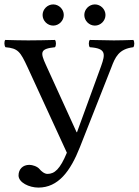

<svg xmlns="http://www.w3.org/2000/svg" viewBox="-20 -828 630 870"><path d="M105 -523 283 -136C252 -61 227 -40 195 -40C181 -40 166 -53 159 -62C149 -74 127 -81 113 -81C83 -81 64 -61 64 -33C64 -1 112 22 154 22C244 22 299 -52 342 -161L484 -521C502 -569 518 -606 584 -614C590 -620 590 -641 584 -647C554 -646 519 -645 496 -645C473 -645 424 -646 387 -647C381 -641 381 -620 387 -614C461 -609 458 -584 438 -528L329 -229H327L188 -534C162 -591 161 -607 229 -614C235 -620 235 -641 229 -647C192 -646 143 -645 108 -645C76 -645 38 -646 4 -647C-2 -641 -1 -620 5 -614C62 -609 72 -594 105 -523ZM173 -760C173 -734 195 -712 221 -712C247 -712 269 -734 269 -760C269 -786 247 -808 221 -808C195 -808 173 -786 173 -760ZM362 -760C362 -734 384 -712 410 -712C436 -712 458 -734 458 -760C458 -786 436 -808 410 -808C384 -808 362 -786 362 -760Z"/></svg>

Font: Libertinus Math
Style: Regular
Weight: 400
Designer: Philipp H. Poll, Khaled Hosny
Foundry: Caleb Maclennan
Version: Version 7.050;RELEASE